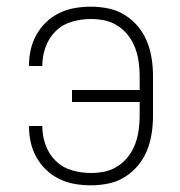

<svg xmlns="http://www.w3.org/2000/svg" viewBox="-20 -548 540 576"><path d="M253 8Q229 8 205 4Q181 0 159 -10.5Q137 -21 119.5 -37.5Q102 -54 90 -75Q78 -96 72.5 -119.5Q67 -143 67 -168V-170H107V-168Q107 -140 117 -112.5Q127 -85 147.5 -65Q168 -45 196 -37Q224 -29 253 -29Q274 -29 295 -33.5Q316 -38 334 -50Q352 -62 365 -79Q378 -96 385.5 -116Q393 -136 396 -157.5Q399 -179 399 -200V-242H196V-278H399V-320Q399 -341 396 -362.5Q393 -384 385.5 -404Q378 -424 365 -441Q352 -458 334 -470Q316 -482 295 -486.5Q274 -491 253 -491Q224 -491 196 -483Q168 -475 147.5 -455Q127 -435 117 -407.5Q107 -380 107 -352V-350H67V-352Q67 -377 72.5 -400.5Q78 -424 90 -445Q102 -466 119.5 -482.5Q137 -499 159 -509.5Q181 -520 205 -524Q229 -528 253 -528Q279 -528 305.5 -522.5Q332 -517 354.5 -503Q377 -489 394 -468.5Q411 -448 421 -423.5Q431 -399 435 -372.5Q439 -346 439 -320V-200Q439 -174 435 -147.5Q431 -121 421 -96.5Q411 -72 394 -51.5Q377 -31 354.5 -17Q332 -3 305.5 2.5Q279 8 253 8Z"/></svg>

Font: Iosevka Extralight
Style: Regular
Weight: 200
Monospace: yes
Designer: Belleve Invis
Foundry: Belleve Invis
Version: Version 32.0.1; ttfautohint (v1.8.4)